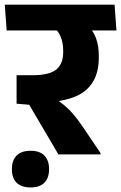

<svg xmlns="http://www.w3.org/2000/svg" viewBox="-44 -661 518 822"><path d="M454.5 -530.5 446.5 -641H-23.5L-15.5 -530.5ZM386.5 0V-5.5L308 -121.5Q287.5 -151.5 269.2 -172.8Q251 -194 230.2 -211.2Q209.5 -228.5 181.5 -245.5V-286.5L27 -339V-217L81 -212.5L206 0ZM328 -555.5H173.5Q202 -534 214.2 -507.2Q226.5 -480.5 226.5 -444.5V-437Q226.5 -387.5 196.8 -363.2Q167 -339 94.5 -339H27L104.5 -222L152 -223.5Q271.5 -228.5 325.2 -276.2Q379 -324 379 -413V-422Q379 -465 366.8 -498.2Q354.5 -531.5 328 -555.5ZM87 141.5Q126.5 141.5 146.2 121Q166 100.5 166 65Q166 64.5 166 63.5Q166 62.5 166 61.5Q166 26 146.2 5.2Q126.5 -15.5 87 -15.5Q47 -15.5 27 5.2Q7 26 7 61.5Q7 62 7 63.2Q7 64.5 7 65Q7 100.5 27 121Q47 141.5 87 141.5Z"/></svg>

Font: Anek Devanagari Medium
Style: Bold
Weight: 700
Version: Version 1.003